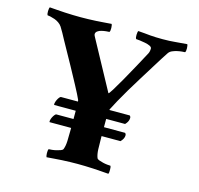

<svg xmlns="http://www.w3.org/2000/svg" viewBox="-96 -746 884 853"><g transform="rotate(15 345.5 -319.5)"><path d="M162 -229Q160 -231 161.5 -238Q163 -245 166.5 -252.5Q170 -260 174.5 -265.5Q179 -271 182 -271H260Q260 -276 258 -280Q254 -289 246.5 -304Q239 -319 229 -337.5Q219 -356 208 -376.5Q197 -397 186 -417Q160 -464 130 -518Q119 -539 113.5 -548.5Q108 -558 99 -573Q93 -582 83.5 -588.5Q74 -595 64 -598.5Q54 -602 45 -604Q36 -606 31 -606Q27 -611 27.5 -625Q28 -639 31 -643Q46 -642 64 -640.5Q82 -639 101.5 -638Q121 -637 139.5 -636.5Q158 -636 174 -636Q190 -636 208.5 -636.5Q227 -637 245.5 -638Q264 -639 282 -640.5Q300 -642 315 -643Q318 -639 318.5 -625Q319 -611 315 -606Q310 -606 300 -605Q290 -604 279.5 -601.5Q269 -599 261.5 -593.5Q254 -588 254 -579Q254 -575 261 -563L381 -342Q383 -340 397 -362.5Q411 -385 430 -418.5Q449 -452 470 -490.5Q491 -529 507 -559Q512 -569 512 -582Q512 -589 502.5 -593.5Q493 -598 480 -600.5Q467 -603 455 -604.5Q443 -606 438 -606Q434 -611 434.5 -625Q435 -639 438 -643Q456 -642 469 -640.5Q482 -639 494.5 -638Q507 -637 520.5 -636.5Q534 -636 551 -636Q584 -636 608 -638.5Q632 -641 663 -643Q666 -639 666.5 -625Q667 -611 663 -606Q658 -606 648 -605Q638 -604 627 -601.5Q616 -599 605.5 -594.5Q595 -590 589 -581Q584 -574 570.5 -552.5Q557 -531 539 -502Q521 -473 500.5 -440Q480 -407 461.5 -376Q443 -345 428.5 -318.5Q414 -292 407 -278Q406 -276 405.5 -274.5Q405 -273 404 -271H498Q503 -267 503 -260.5Q503 -254 500.5 -247.5Q498 -241 494 -236Q490 -231 488 -229H401V-191H498Q503 -187 503 -180.5Q503 -174 500.5 -168Q498 -162 494 -157Q490 -152 488 -150H401V-145Q401 -113 402 -89.5Q403 -66 409 -51Q411 -46 419.5 -43Q428 -40 438 -37.5Q448 -35 458 -34Q468 -33 473 -33Q475 -30 475.5 -25Q476 -20 476 -14Q476 -8 475.5 -3Q475 2 473 4Q458 3 440 1.5Q422 0 402.5 -1Q383 -2 364.5 -2.5Q346 -3 330 -3Q314 -3 295.5 -2.5Q277 -2 258.5 -1Q240 0 222 1.5Q204 3 189 4Q188 2 187 -3Q186 -8 186 -14Q186 -20 186.5 -25Q187 -30 189 -33Q194 -33 204 -34Q214 -35 224 -37.5Q234 -40 242.5 -43Q251 -46 253 -51Q259 -66 260 -89.5Q261 -113 261 -145V-150H162Q160 -152 161.5 -159Q163 -166 166.5 -173Q170 -180 174.5 -185.5Q179 -191 182 -191H261V-229Z"/></g></svg>

Font: Vermiglione
Style: Bold
Weight: 700
Version: Version 1.000